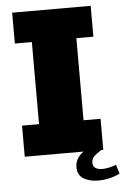

<svg xmlns="http://www.w3.org/2000/svg" viewBox="-57 -727 591 911"><g transform="rotate(-5 238.5 -271.5)"><path d="M410 -539H329V-148H410V0H36V-148H117V-539H36V-686H410ZM373 143Q333 143 304.5 126Q276 109 276 71Q276 29 316 0H400Q378 14 365.5 26Q353 38 353 56Q353 74 365.5 82Q378 90 397 90Q427 90 464 76L477 119Q429 143 373 143Z"/></g></svg>

Font: Chivo Black
Style: Regular
Weight: 900
Designer: Hector Gatti
Foundry: Omnibus-Type
Version: Version 1.007